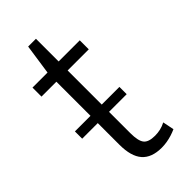

<svg xmlns="http://www.w3.org/2000/svg" viewBox="-217 -724 784 784"><g transform="rotate(-45 175.5 -332.0)"><path d="M216 7Q158 7 130 -25Q102 -57 102 -124V-534L122 -671H167V-126Q167 -81 180.5 -64Q194 -47 231 -47Q247 -47 262.5 -50.5Q278 -54 293 -62L303 -13Q290 -7 275.5 -2.5Q261 2 246 4.5Q231 7 216 7ZM16 -540H289V-488H16ZM269 -291V-249H12V-291Z"/></g></svg>

Font: Pathway Extreme SemiCondensed ExtraLight
Style: Regular
Weight: 250
Width: 4
Version: Version 1.001;gftools[0.9.26]